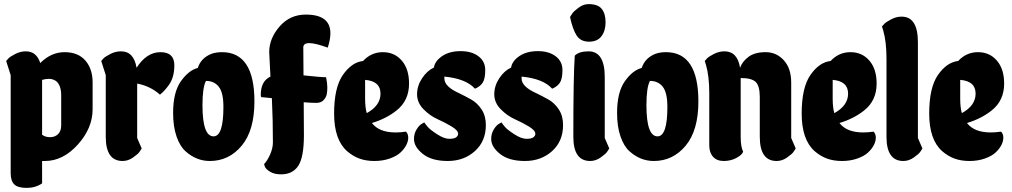

<svg xmlns="http://www.w3.org/2000/svg" viewBox="-20 -784 4926 935"><path d="M185 109Q153 131 110 131Q67 131 49.5 114Q32 97 32 59V-418L10 -487Q14 -492 21.5 -500Q29 -508 54 -521Q79 -534 106 -534Q158 -534 176 -477Q229 -530 294.5 -530Q360 -530 395.5 -489.5Q431 -449 431 -382V-252Q431 -160 359 -80Q287 0 199 0H185ZM185 -128Q200 -116 224 -116Q248 -116 263 -131Q278 -146 278 -173V-318Q278 -371 252 -390Q236 -400 219 -400Q202 -400 185 -395Z M495 -118V-418L473 -487Q477 -492 484.5 -500Q492 -508 517 -521Q542 -534 569 -534Q632 -534 645 -454Q694 -530 761.5 -530Q829 -530 829 -466Q829 -410 805 -374Q783 -342 759 -323Q712 -365 648 -377V-112L670 -61Q666 -54 659 -44Q652 -34 628 -17Q604 0 577 0Q495 0 495 -118Z M1002 0Q937 0 885 -46Q857 -70 840 -118.5Q823 -167 823 -234Q823 -335 861 -388.5Q899 -442 943 -453Q959 -502 1010 -522Q1033 -530 1061 -530Q1219 -530 1219 -290Q1219 -149 1157 -74.5Q1095 0 1002 0ZM1020 -120Q1068 -120 1068 -263Q1068 -333 1045.5 -361.5Q1023 -390 983 -390Q966 -358 966 -272Q966 -120 1020 -120Z M1459 -286Q1460 -234 1460 -126Q1460 -18 1432.5 23.5Q1405 65 1349 65Q1316 65 1295.5 52.5Q1275 40 1270 28L1266 15Q1282 -1 1295.5 -32Q1309 -63 1309 -90Q1309 -199 1304 -306Q1295 -307 1283.5 -308Q1272 -309 1264.5 -310Q1257 -311 1252 -311Q1250 -316 1250 -323Q1250 -389 1297 -411Q1291 -527 1291 -530Q1291 -597 1341.5 -655Q1392 -713 1469 -713Q1589 -713 1589 -622Q1589 -592 1576 -552Q1516 -574 1486 -574Q1457 -574 1457 -553L1458 -417Q1541 -408 1568 -408Q1574 -378 1574 -358Q1574 -338 1571 -324Q1568 -310 1556 -296.5Q1544 -283 1520 -283Q1496 -283 1459 -286Z M1670 -48Q1607 -104 1607 -231Q1607 -358 1650 -419.5Q1693 -481 1748 -487Q1788 -530 1844.5 -530Q1901 -530 1936.5 -489Q1972 -448 1972 -377Q1972 -294 1911 -246Q1861 -206 1791 -185Q1826 -139 1907 -139Q1930 -139 1957 -143Q1968 -132 1968 -114Q1968 -96 1958.5 -77.5Q1949 -59 1930.5 -41.5Q1912 -24 1878 -12Q1844 0 1803.5 0Q1763 0 1731 -11.5Q1699 -23 1670 -48ZM1758 -395V-305Q1758 -260 1766 -233Q1833 -270 1833 -328Q1833 -389 1758 -395Z M2144 -402Q2144 -362 2216 -330Q2245 -316 2274.5 -299.5Q2304 -283 2325 -251.5Q2346 -220 2346 -175Q2346 -96 2292.5 -48Q2239 0 2160.5 0Q2082 0 2039 -34.5Q1996 -69 1996 -107Q1996 -133 2008.5 -153.5Q2021 -174 2034 -181L2046 -188Q2052 -179 2063.5 -165.5Q2075 -152 2109 -130Q2143 -108 2167.5 -108Q2192 -108 2201.5 -115.5Q2211 -123 2211 -132Q2211 -149 2179.5 -168Q2148 -187 2111 -203.5Q2074 -220 2042.5 -252Q2011 -284 2011 -325Q2011 -366 2035.5 -403Q2060 -440 2093 -455Q2098 -487 2133.5 -511Q2169 -535 2223 -535Q2277 -535 2310 -510Q2343 -485 2343 -443Q2343 -401 2331 -382Q2319 -363 2293 -352Q2249 -401 2144 -411Z M2520 -402Q2520 -362 2592 -330Q2621 -316 2650.5 -299.5Q2680 -283 2701 -251.5Q2722 -220 2722 -175Q2722 -96 2668.5 -48Q2615 0 2536.5 0Q2458 0 2415 -34.5Q2372 -69 2372 -107Q2372 -133 2384.5 -153.5Q2397 -174 2410 -181L2422 -188Q2428 -179 2439.5 -165.5Q2451 -152 2485 -130Q2519 -108 2543.5 -108Q2568 -108 2577.5 -115.5Q2587 -123 2587 -132Q2587 -149 2555.5 -168Q2524 -187 2487 -203.5Q2450 -220 2418.5 -252Q2387 -284 2387 -325Q2387 -366 2411.5 -403Q2436 -440 2469 -455Q2474 -487 2509.5 -511Q2545 -535 2599 -535Q2653 -535 2686 -510Q2719 -485 2719 -443Q2719 -401 2707 -382Q2695 -363 2669 -352Q2625 -401 2520 -411Z M2846 -764Q2892 -764 2910.5 -740.5Q2929 -717 2929 -675.5Q2929 -634 2909 -607.5Q2889 -581 2848.5 -581Q2808 -581 2788.5 -610.5Q2769 -640 2756 -701Q2760 -708 2767 -718.5Q2774 -729 2797.5 -746.5Q2821 -764 2846 -764ZM2772 -118Q2772 -418 2779 -513Q2800 -534 2846 -534Q2925 -534 2925 -409V-112L2947 -61Q2943 -54 2936 -44Q2929 -34 2905 -17Q2881 0 2854 0Q2772 0 2772 -118Z M3164 0Q3099 0 3047 -46Q3019 -70 3002 -118.5Q2985 -167 2985 -234Q2985 -335 3023 -388.5Q3061 -442 3105 -453Q3121 -502 3172 -522Q3195 -530 3223 -530Q3381 -530 3381 -290Q3381 -149 3319 -74.5Q3257 0 3164 0ZM3182 -120Q3230 -120 3230 -263Q3230 -333 3207.5 -361.5Q3185 -390 3145 -390Q3128 -358 3128 -272Q3128 -120 3182 -120Z M3587 -118Q3587 -69 3599 -45Q3593 -29 3565.5 -14.5Q3538 0 3504.5 0Q3471 0 3452.5 -20.5Q3434 -41 3434 -76V-330Q3434 -413 3418 -468L3412 -487Q3416 -492 3423.5 -500Q3431 -508 3456 -521Q3481 -534 3508 -534Q3571 -534 3584 -454Q3595 -485 3625.5 -507.5Q3656 -530 3708.5 -530Q3761 -530 3797 -490.5Q3833 -451 3833 -382V-112L3855 -61Q3851 -54 3844 -44Q3837 -34 3813 -17Q3789 0 3762 0Q3680 0 3680 -118V-311Q3680 -366 3660 -385Q3640 -404 3587 -404Z M3947 -48Q3884 -104 3884 -231Q3884 -358 3927 -419.5Q3970 -481 4025 -487Q4065 -530 4121.5 -530Q4178 -530 4213.5 -489Q4249 -448 4249 -377Q4249 -294 4188 -246Q4138 -206 4068 -185Q4103 -139 4184 -139Q4207 -139 4234 -143Q4245 -132 4245 -114Q4245 -96 4235.5 -77.5Q4226 -59 4207.5 -41.5Q4189 -24 4155 -12Q4121 0 4080.5 0Q4040 0 4008 -11.5Q3976 -23 3947 -48ZM4035 -395V-305Q4035 -260 4043 -233Q4110 -270 4110 -328Q4110 -389 4035 -395Z M4297 -498Q4297 -581 4281 -636L4275 -655Q4279 -660 4286.5 -668Q4294 -676 4319 -689.5Q4344 -703 4371 -703Q4450 -703 4450 -578V-112L4472 -61Q4468 -54 4461 -44Q4454 -34 4430 -17Q4406 0 4379 0Q4297 0 4297 -118Z M4568 -48Q4505 -104 4505 -231Q4505 -358 4548 -419.5Q4591 -481 4646 -487Q4686 -530 4742.5 -530Q4799 -530 4834.5 -489Q4870 -448 4870 -377Q4870 -294 4809 -246Q4759 -206 4689 -185Q4724 -139 4805 -139Q4828 -139 4855 -143Q4866 -132 4866 -114Q4866 -96 4856.5 -77.5Q4847 -59 4828.5 -41.5Q4810 -24 4776 -12Q4742 0 4701.5 0Q4661 0 4629 -11.5Q4597 -23 4568 -48ZM4656 -395V-305Q4656 -260 4664 -233Q4731 -270 4731 -328Q4731 -389 4656 -395Z"/></svg>

Font: Chela One Cyrilic
Style: Regular
Weight: 400
Designer: Miguel Hernandez
Foundry: LatinoType
Version: Version 1.001